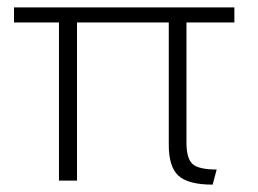

<svg xmlns="http://www.w3.org/2000/svg" viewBox="-20 -490 699 521"><path d="M486 -429V-103Q486 -60 502.5 -45Q519 -30 568 -30L557 11Q491 11 464.5 -13Q438 -37 438 -96V-429H189V0H140V-429H18V-470H616V-429Z"/></svg>

Font: KoHo Light
Style: Regular
Weight: 300
Version: Version 1.000; ttfautohint (v1.6)